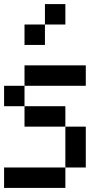

<svg xmlns="http://www.w3.org/2000/svg" viewBox="-20 -920 540 940"><path d="M0 0V-100H300V0ZM0 -400V-500H100V-400ZM100 -500V-600H400V-500ZM100 -400H300V-300H100ZM100 -700V-800H200V-700ZM200 -800V-900H300V-800ZM300 -100V-300H400V-100Z"/></svg>

Font: Galmuri9 Regular
Style: Regular
Weight: 400
Designer: Lee Minseo (quiple)
Version: Version 2.399;hotconv 1.1.1;makeotfexe 2.6.0 DEVELOPMENT